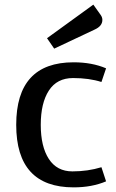

<svg xmlns="http://www.w3.org/2000/svg" viewBox="-20 -797 503 829"><path d="M422 -711Q422 -684 388 -669L214 -587L183 -632L383 -777L415 -732Q422 -722 422 -711ZM418 -75 438 -14Q377 12 298 12Q50 12 50 -258Q50 -528 298 -528Q377 -528 438 -502L418 -443Q365 -460 295.5 -460Q226 -460 191 -406Q156 -352 156 -258Q156 -164 191 -110.5Q226 -57 292.5 -57Q359 -57 418 -75Z"/></svg>

Font: Voces
Style: Regular
Weight: 400
Designer: Ana Paula Megda, Pablo Ugerman
Foundry: Ana Paula Megda, Pablo Ugerman
Version: Version 1.003